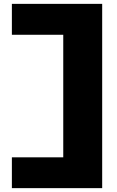

<svg xmlns="http://www.w3.org/2000/svg" viewBox="-20 -749 604 994"><path d="M41.5 225V65.5H307.5V-569H41.5V-729H509V225Z"/></svg>

Font: Anybody UltraExpanded ExtraBold
Style: Regular
Weight: 800
Width: 9
Designer: Tyler Finck
Foundry: Etcetera Type Company
Version: Version 1.010; ttfautohint (v1.8.3) -l 8 -r 50 -G 200 -x 14 